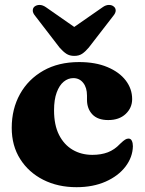

<svg xmlns="http://www.w3.org/2000/svg" viewBox="-20 -745 587 778"><path d="M515.5 -343.5Q515.5 -308 489.2 -283.2Q463 -258.5 418.5 -258.5Q376 -258.5 354.2 -281.5Q332.5 -304.5 332.5 -340.5V-357.5Q332.5 -390 317.2 -409.2Q302 -428.5 277 -428.5Q256 -428.5 238.2 -414Q220.5 -399.5 209.8 -370.5Q199 -341.5 199 -298Q199 -238.5 219.2 -198.5Q239.5 -158.5 274.5 -138Q309.5 -117.5 354.5 -117.5Q389.5 -117.5 416.8 -127.8Q444 -138 467.5 -163Q480 -175 487 -179.2Q494 -183.5 500.5 -183.5Q510 -183.5 514.2 -174.5Q518.5 -165.5 518.5 -152.5Q517.5 -108 488.5 -70Q459.5 -32 408.2 -9.2Q357 13.5 290 13.5Q214.5 13.5 155.2 -16.5Q96 -46.5 61.8 -100.5Q27.5 -154.5 27.5 -227Q27.5 -303.5 61 -363.8Q94.5 -424 155.8 -458.8Q217 -493.5 300.5 -493.5Q367 -493.5 415.2 -473.2Q463.5 -453 489.5 -419Q515.5 -385 515.5 -343.5ZM325 -605 166.5 -715.5Q153 -725 140.5 -725Q128 -725 119.5 -718Q113 -712.5 112.8 -702.5Q112.5 -692.5 123 -680L221.5 -552Q235.5 -536 248.8 -527.2Q262 -518.5 281 -518.5Q300 -518.5 313 -527.2Q326 -536 339.5 -552L438.5 -680Q449 -692.5 448.8 -702.5Q448.5 -712.5 441.5 -718Q434 -725 421.2 -725Q408.5 -725 395.5 -715.5L236.5 -605Z"/></svg>

Font: Fraunces ExtraBold
Style: Regular
Weight: 800
Version: Version 1.000;[b76b70a41]